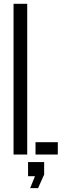

<svg xmlns="http://www.w3.org/2000/svg" viewBox="-20 -820 338 1019"><path d="M51.9 0V-800H124.4V0ZM168.5 0V-65.2H286.8V0ZM140 178.5 165.6 115H128.9V40H214.3V106.4L182 178.5Z"/></svg>

Font: Big Shoulders Stencil Thin
Style: Regular
Weight: 100
Designer: Patric King
Foundry: XO Type Co
Version: Version 2.001